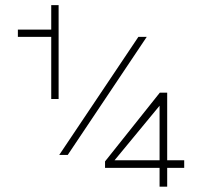

<svg xmlns="http://www.w3.org/2000/svg" viewBox="-20 -694 778 739"><path d="M594.2 -77.1H420.9L594.2 -287.1ZM594.2 -47.9V24.4H623.5V-47.9H689V-77.1H623.5V-337.4H595.2L384.3 -72.8V-47.9ZM48.8 -552.2H177.2V-313H205.6V-674.3H177.2V-580.1H48.8ZM240.7 -97.7 544.9 -552.2H512.7L208 -97.7Z"/></svg>

Font: Estedad-FD VF
Style: Regular
Weight: 100
Designer: Amin Abedi
Version: Version 7.3